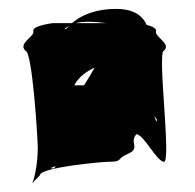

<svg xmlns="http://www.w3.org/2000/svg" viewBox="-20 -870 438 432"><path d="M37 -756C53 -756 65 -555 65 -538C65 -505 59 -476 55 -464C50 -452 53 -459 70 -476C70 -493 208 -506 224 -506C258 -506 240 -512 268 -524C297 -536 270 -550 287 -568C303 -568 333 -506 349 -506C366 -506 333 -756 349 -756C366 -772 327 -787 331 -800C333 -806 322 -811 310 -814C297 -843 268 -850 241 -850C197 -850 164 -837 142 -818H99C99 -818 51 -812 55 -800C59 -788 20 -773 37 -756ZM99 -491C91 -491 95 -493 105 -496C104 -493 102 -491 99 -491ZM127 -806C129 -808 133 -810 136 -812L130 -806C124 -800 127 -814 127 -806ZM147 -678C157 -697 174 -709 193 -718C185 -704 177 -690 169 -678ZM150 -818C166 -822 189 -822 219 -818ZM224 -795H226C224 -795 223 -795 224 -795ZM327 -609C329 -606 331 -604 333 -601C333 -592 331 -598 327 -609Z"/></svg>

Font: bitstorm
Style: Regular
Weight: 400
Version: Version 0.2